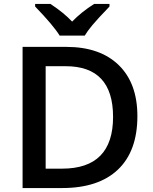

<svg xmlns="http://www.w3.org/2000/svg" viewBox="-20 -951 774 971"><path d="M674.8 -363.8Q674.8 -187 576.7 -93.5Q478.5 0 293.9 0H94.2V-713.9H314.9Q485.4 -713.9 580.1 -622.1Q674.8 -530.3 674.8 -363.8ZM551.8 -359.9Q551.8 -616.2 312 -616.2H210.9V-98.1H293.9Q551.8 -98.1 551.8 -359.9ZM533.7 -931.2V-918Q472.2 -854 447 -823.7Q421.9 -793.5 408.7 -771H281.7Q250 -822.3 157.7 -918V-931.2H234.9Q302.2 -887.2 344.7 -841.8Q392.1 -890.6 456.1 -931.2Z"/></svg>

Font: JBL Sans
Style: Semibold
Weight: 600
Version: Version 1.10